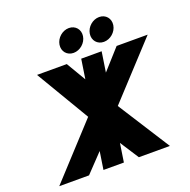

<svg xmlns="http://www.w3.org/2000/svg" viewBox="-177 -1240 1394 1412"><g transform="rotate(-20 520.0 -534.5)"><path d="M913.5 0 653.8 -407 1039.7 -825H796.7L655.6 -667.7L679.8 -826H520L496.6 -673L406.7 -825H173.7L421.8 -407L47.5 0H280.5L415.3 -141.5L393.8 -1H553.6L575.8 -146.5L670.5 0ZM748.1 -1069C697.1 -1069 649.8 -1028 642 -977C634.2 -926 668.9 -885 719.9 -885C770.9 -885 818.2 -926 826 -977C833.8 -1028 799.1 -1069 748.1 -1069ZM511.1 -1069C460.1 -1069 412.8 -1028 405 -977C397.2 -926 431.9 -885 482.9 -885C533.9 -885 581.2 -926 589 -977C596.8 -1028 562.1 -1069 511.1 -1069Z"/></g></svg>

Font: Sztylet
Style: BdObl
Weight: 700
Foundry: Cannot Into Space Fonts, PlusOne Fonts
Version: Version 0.12